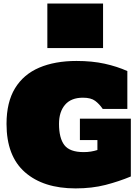

<svg xmlns="http://www.w3.org/2000/svg" viewBox="-20 -1048 785 1077"><path d="M403.8 8.8Q223.6 8.8 120.1 -81.8Q16.6 -172.4 16.6 -353Q16.6 -474.6 64.2 -552.7Q111.8 -630.9 200 -668.5Q288.1 -706.1 409.2 -706.1Q496.6 -706.1 566.7 -690.7Q636.7 -675.3 694.3 -649.4V-437H556.2Q537.6 -464.4 513.9 -482.2Q490.2 -500 445.3 -500Q378.9 -500 345 -460.4Q311 -420.9 311 -353Q311 -273.4 341.1 -234.1Q371.1 -194.8 449.2 -194.8Q471.2 -194.8 489.5 -197.8Q507.8 -200.7 526.4 -206.5V-262.2H428.2V-382.3H713.9V-58.1Q647.5 -30.3 571.8 -10.7Q496.1 8.8 403.8 8.8ZM245.6 -778.3V-1028.3H558.1V-778.3Z"/></svg>

Font: Holtwood One SC
Style: Regular
Weight: 400
Designer: Vernon Adams
Foundry: Vernon Adams
Version: Version 1.100; ttfautohint (v1.8.4.7-5d5b)